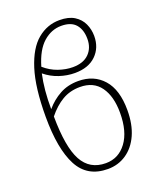

<svg xmlns="http://www.w3.org/2000/svg" viewBox="-144 -861 794 959"><g transform="rotate(-20 253.0 -381.0)"><path d="M263 10Q154 10 106.5 -80Q59 -170 59 -341Q59 -496 89 -591Q119 -686 171 -729Q223 -772 288 -772Q337 -772 367 -753Q397 -734 411 -703.5Q425 -673 425 -638Q425 -576 384.5 -536.5Q344 -497 272 -497Q231 -497 190 -510.5Q149 -524 115 -552Q97 -471 98 -368Q131 -407 174 -430.5Q217 -454 272 -454Q355 -454 404.5 -398Q454 -342 454 -234Q454 -158 429.5 -103.5Q405 -49 361.5 -19.5Q318 10 263 10ZM287 -742Q234 -742 191 -704Q148 -666 124 -584Q157 -555 196 -541.5Q235 -528 272 -528Q328 -528 358 -558Q388 -588 388 -636Q388 -685 363.5 -713.5Q339 -742 287 -742ZM270 -423Q217 -423 175.5 -398.5Q134 -374 98 -329Q99 -166 138.5 -93.5Q178 -21 263 -21Q331 -21 373 -77.5Q415 -134 415 -234Q415 -321 378.5 -372Q342 -423 270 -423Z"/></g></svg>

Font: Noto Serif SemiCondensed ExtraLight
Style: Regular
Weight: 200
Width: 4
Designer: Monotype Design Team
Foundry: Monotype Imaging Inc.
Version: Version 2.014